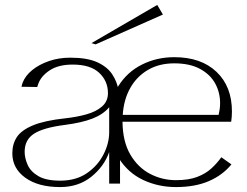

<svg xmlns="http://www.w3.org/2000/svg" viewBox="-20 -745 1001 779"><path d="M224 14Q135 14 82.5 -24Q30 -62 30 -123Q30 -161 48.5 -189Q67 -217 114 -236.5Q161 -256 245 -265Q291 -270 330.5 -281Q370 -292 394 -313Q418 -334 418 -367Q418 -416 382.5 -449.5Q347 -483 275 -483Q217 -483 181.5 -459.5Q146 -436 135 -404Q134 -401 133 -398Q132 -395 131 -392L67 -393Q68 -398 69.5 -402Q71 -406 72 -410Q83 -438 110.5 -460.5Q138 -483 178 -497Q218 -511 265 -511Q334 -511 374.5 -492.5Q415 -474 435 -444Q455 -414 461 -378.5Q467 -343 467 -310V0H423V-128Q402 -69 350 -27.5Q298 14 224 14ZM224 -12Q288 -12 332 -42Q376 -72 399.5 -117.5Q423 -163 423 -209V-310Q399 -281 355.5 -264Q312 -247 242 -238Q156 -227 118 -202.5Q80 -178 80 -129Q80 -104 92 -76.5Q104 -49 135.5 -30.5Q167 -12 224 -12ZM919 -78Q883 -34 827 -10Q771 14 694 14Q622 14 560.5 -15Q499 -44 461.5 -104Q424 -164 424 -256Q424 -338 460 -395.5Q496 -453 556 -483Q616 -513 687 -513Q796 -513 858.5 -453.5Q921 -394 921 -293Q921 -272 918 -251H477Q478 -170 509 -117.5Q540 -65 589 -39.5Q638 -14 694 -14Q745 -14 779.5 -27Q814 -40 837.5 -61.5Q861 -83 878 -107ZM687 -488Q626 -488 580.5 -461.5Q535 -435 508.5 -388Q482 -341 478 -279H867Q870 -292 871.5 -303Q873 -314 873 -327Q873 -370 853 -406.5Q833 -443 791.5 -465.5Q750 -488 687 -488ZM368 -565 351 -570 618 -725 641 -686Z"/></svg>

Font: Panamera Light
Style: Regular
Weight: 300
Designer: Bastien Sozeau
Foundry: NBR — Bastien Sozeau
Version: Version 3.002; ttfautohint (v1.8.4.7-5d5b);gftools[0.9.33]